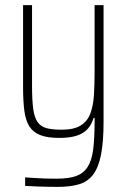

<svg xmlns="http://www.w3.org/2000/svg" viewBox="-20 -530 498 749"><path d="M206 199Q180 199 157 198.5Q134 198 114.5 197Q95 196 78 195V162Q97 163 117 164.5Q137 166 158.5 166.5Q180 167 202 167Q249 167 277.5 156.5Q306 146 322 121Q338 96 343.5 53Q349 10 349 -55V-70H345Q339 -48 324.5 -30Q310 -12 283 -2Q256 8 211 8Q165 8 137 -3Q109 -14 94.5 -37Q80 -60 75 -98Q70 -136 70 -190V-510H105V-195Q105 -140 109.5 -106Q114 -72 126.5 -54Q139 -36 162 -30Q185 -24 221 -24Q269 -24 295.5 -41Q322 -58 333 -88.5Q344 -119 346.5 -159.5Q349 -200 349 -246V-510H384V-55Q384 24 374 74Q364 124 343 151.5Q322 179 288 189Q254 199 206 199Z"/></svg>

Font: Saira Condensed Thin
Style: Regular
Weight: 250
Width: 3
Designer: Hector Gatti with collaboration of the Omnibus-Type team
Foundry: Omnibus-Type
Version: Version 1.101